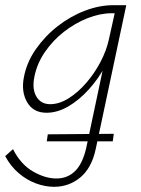

<svg xmlns="http://www.w3.org/2000/svg" viewBox="-61 -430 541 739"><path d="M147 289Q113 289 77.5 276Q42 263 11 236.5Q-20 210 -41 171L-11 144Q19 203 66 230Q113 257 156 257Q199 257 228 228.5Q257 200 271 139L347 -220L383 -277Q371 -226 344.5 -176.5Q318 -127 281 -86Q244 -45 202 -20.5Q160 4 118 4Q67 4 43.5 -36.5Q20 -77 31 -133Q42 -191 77.5 -241.5Q113 -292 162 -330Q211 -368 266.5 -389Q322 -410 374 -410H425L308 141Q300 180 284.5 208Q269 236 247.5 253.5Q226 271 201 280Q176 289 147 289ZM119 114 123 87 377 85 373 114ZM132 -29Q167 -29 203 -51.5Q239 -74 271 -111Q303 -148 326 -192Q349 -236 358 -278L384 -395L401 -379H369Q324 -379 276 -360Q228 -341 185.5 -308Q143 -275 112 -230Q81 -185 71 -133Q62 -86 79.5 -57.5Q97 -29 132 -29Z"/></svg>

Font: Ysabeau Infant ExtraLight
Style: Italic
Weight: 250
Italic angle: -12°
Designer: Christian Thalmann (Catharsis Fonts)
Version: Version 2.001;gftools[0.9.30]; featfreeze: ss01,ss02,lnum